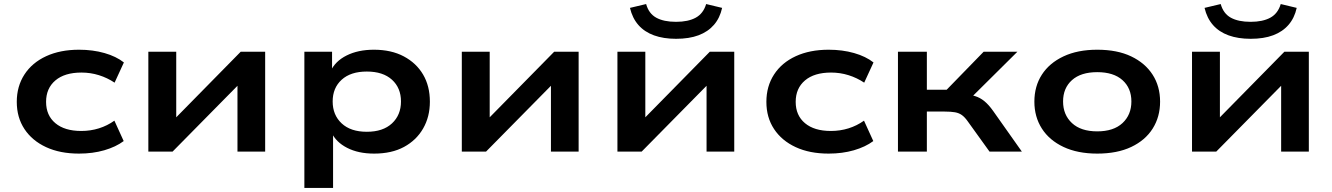

<svg xmlns="http://www.w3.org/2000/svg" viewBox="-20 -750 6592 950"><path d="M371 10Q277 10 208 -22Q139 -54 101 -111.5Q63 -169 63 -246Q63 -323 101 -381.5Q139 -440 208.5 -472Q278 -504 371 -504Q439 -504 497 -487.5Q555 -471 593 -441L547 -341Q511 -365 469.5 -378Q428 -391 383 -391Q300 -391 254 -352Q208 -313 208 -246Q208 -179 254 -140.5Q300 -102 382 -102Q428 -102 469.5 -115Q511 -128 546 -153L592 -52Q553 -23 496 -6.5Q439 10 371 10Z M714 0V-494H852V-135H818L1171 -494H1292V0H1155V-360H1189L834 0Z M1486 180V-494H1623V-396H1615Q1638 -447 1695 -475.5Q1752 -504 1830 -504Q1916 -504 1978 -471Q2040 -438 2073.5 -381Q2107 -324 2107 -247Q2107 -172 2073.5 -114Q2040 -56 1979 -23Q1918 10 1831 10Q1753 10 1697.5 -18.5Q1642 -47 1620 -95H1628V180ZM1795 -98Q1875 -98 1919.5 -139.5Q1964 -181 1964 -248Q1964 -315 1919.5 -355.5Q1875 -396 1795 -396Q1715 -396 1670.5 -355.5Q1626 -315 1626 -248Q1626 -181 1670.5 -139.5Q1715 -98 1795 -98Z M2265 0V-494H2403V-135H2369L2722 -494H2843V0H2706V-360H2740L2385 0Z M3035 0V-494H3173V-135H3139L3492 -494H3613V0H3476V-360H3510L3155 0ZM3325 -558Q3263 -558 3216 -575Q3169 -592 3139 -626Q3109 -660 3097 -711L3177 -730Q3190 -683 3227 -662.5Q3264 -642 3325 -642Q3385 -642 3422.5 -662.5Q3460 -683 3474 -730L3553 -711Q3542 -661 3512.5 -627Q3483 -593 3436.5 -575.5Q3390 -558 3325 -558Z M4080 10Q3986 10 3917 -22Q3848 -54 3810 -111.5Q3772 -169 3772 -246Q3772 -323 3810 -381.5Q3848 -440 3917.5 -472Q3987 -504 4080 -504Q4148 -504 4206 -487.5Q4264 -471 4302 -441L4256 -341Q4220 -365 4178.5 -378Q4137 -391 4092 -391Q4009 -391 3963 -352Q3917 -313 3917 -246Q3917 -179 3963 -140.5Q4009 -102 4091 -102Q4137 -102 4178.5 -115Q4220 -128 4255 -153L4301 -52Q4262 -23 4205 -6.5Q4148 10 4080 10Z M4423 0V-494H4566V-306H4664L4847 -494H5014L4762 -244L4747 -285Q4780 -282 4804.5 -274.5Q4829 -267 4850.5 -249.5Q4872 -232 4894 -201L5036 0H4876L4768 -150Q4754 -170 4739.5 -180.5Q4725 -191 4705 -194.5Q4685 -198 4654 -198H4566V0Z M5409 10Q5312 10 5242 -23Q5172 -56 5135 -114Q5098 -172 5098 -247Q5098 -323 5135 -380.5Q5172 -438 5242 -471Q5312 -504 5409 -504Q5508 -504 5577 -471Q5646 -438 5683 -380.5Q5720 -323 5720 -247Q5720 -172 5683.5 -114Q5647 -56 5577.5 -23Q5508 10 5409 10ZM5409 -100Q5490 -100 5534 -141Q5578 -182 5578 -248Q5578 -314 5534 -353.5Q5490 -393 5409 -393Q5328 -393 5284 -353.5Q5240 -314 5240 -248Q5240 -182 5284 -141Q5328 -100 5409 -100Z M5878 0V-494H6016V-135H5982L6335 -494H6456V0H6319V-360H6353L5998 0ZM6168 -558Q6106 -558 6059 -575Q6012 -592 5982 -626Q5952 -660 5940 -711L6020 -730Q6033 -683 6070 -662.5Q6107 -642 6168 -642Q6228 -642 6265.5 -662.5Q6303 -683 6317 -730L6396 -711Q6385 -661 6355.5 -627Q6326 -593 6279.5 -575.5Q6233 -558 6168 -558Z"/></svg>

Font: Nunito Sans 10pt Expanded
Style: Bold
Weight: 700
Width: 7
Designer: Vernon Adams
Foundry: Vernon Adams
Version: Version 3.101;gftools[0.9.27]